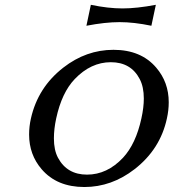

<svg xmlns="http://www.w3.org/2000/svg" viewBox="-20 -749 705 779"><path d="M322.3 9.8Q210.9 9.8 148.9 -62.5Q98.1 -121.6 98.1 -203.1Q98.1 -236.3 105.5 -268.6Q133.8 -394.5 236.8 -474.6Q329.6 -546.9 440.4 -546.9Q552.2 -546.9 613.8 -474.6Q664.6 -415.5 664.6 -334Q664.6 -301.8 657.2 -268.6Q630.4 -143.6 525.9 -62.5Q432.6 9.8 322.3 9.8ZM333 -40.5Q414.6 -40.5 479 -108.9Q531.2 -165 553.7 -268.6Q563.5 -313 563.5 -349.1Q563.5 -396.5 546.9 -428.2Q511.2 -496.6 429.7 -496.6Q348.6 -496.6 283.2 -428.2Q230.5 -373 208 -268.6Q198.7 -225.6 198.7 -187.5Q198.7 -140.1 215.3 -108.9Q252 -40.5 333 -40.5ZM348.6 -729.5Q418.9 -714.8 477.1 -714.8Q534.7 -714.8 612.3 -729.5L594.2 -644.5Q523.4 -659.2 465.3 -659.2Q406.7 -659.2 330.6 -644.5Z"/></svg>

Font: Classica
Style: Book Oblique
Weight: 400
Italic angle: -12°
Designer: Wojciech Kalinowski "wmk69" (wmk69@o2.pl)
Foundry: Wojciech Kalinowski "wmk69" (wmk69@o2.pl)
Version: Version 2.1.1; 2021-05-14